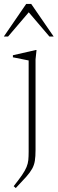

<svg xmlns="http://www.w3.org/2000/svg" viewBox="-50 -690 293 975"><path d="M95.5 -383Q87.5 -384.5 63 -389.5Q38.5 -394.5 15.5 -399V-409.5L131.5 -436H135.5L130.5 -388.5V71.5Q130.5 104.5 127 126.5Q123.5 148.5 113.2 167Q103 185.5 83 208Q63 230.5 30 265L19.5 255.5Q46.5 221.5 62 198.8Q77.5 176 84.8 158.2Q92 140.5 93.8 122.8Q95.5 105 95.5 81ZM-30.5 -504.5 83 -670H108.5L222.5 -504.5H201L96 -627.5L-9 -504.5Z"/></svg>

Font: Newsreader 16pt ExtraLight
Style: Regular
Weight: 275
Designer: Hugues Gentile
Foundry: Production Type
Version: Version 1.003; ttfautohint (v1.8.3)